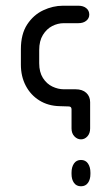

<svg xmlns="http://www.w3.org/2000/svg" viewBox="-20 -651 390 671"><path d="M200 -631H254Q271 -631 281.5 -622.5Q292 -614 292 -600Q292 -587 281.5 -578.5Q271 -570 254 -570H203Q182 -570 162.5 -560Q143 -550 130 -529Q117 -508 117 -476V-430Q117 -399 130 -378.5Q143 -358 163 -348.5Q183 -339 203 -339H244Q268 -339 281.5 -326.5Q295 -314 295 -294V-202Q295 -185 285.5 -174.5Q276 -164 263 -164Q250 -164 240 -174.5Q230 -185 230 -202V-269Q230 -279 220 -279L188 -280Q148 -281 117.5 -300Q87 -319 70 -351.5Q53 -384 53 -425V-479Q53 -532 75 -565.5Q97 -599 131 -615Q165 -631 200 -631ZM263 0Q247 0 238.5 -12Q230 -24 230 -43V-48Q230 -67 238.5 -79.5Q247 -92 263 -92Q279 -92 287.5 -79.5Q296 -67 296 -48V-43Q296 -24 287.5 -12Q279 0 263 0Z"/></svg>

Font: Beiruti
Style: Regular
Weight: 400
Version: Version 1.00